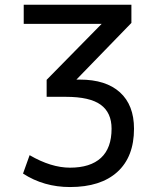

<svg xmlns="http://www.w3.org/2000/svg" viewBox="-20 -544 642 794"><path d="M78.1 -445.3V-524.4H523.4V-449.2L295.9 -214.8H310.5Q418 -214.8 476.1 -162.1Q534.2 -109.4 534.2 -11.7Q534.2 104.5 465.3 167Q396.5 229.5 269.5 229.5Q161.1 229.5 75.2 173.8L102.5 97.7Q191.4 149.4 269.5 149.4Q353.5 149.4 397.5 108.9Q441.4 68.4 441.4 -11.7Q441.4 -78.1 396.5 -110.8Q351.6 -143.6 252 -143.6H172.9V-213.9L400.4 -445.3Z"/></svg>

Font: Nasu
Style: Regular
Weight: 400
Designer: Ryoko NISHIZUKA (kana &amp; ideographs); Paul D. Hunt (Latin, Greek &amp; Cyrillic); Wenlong ZHANG (bopomofo); Sandoll C
Version: Version 2014.1215